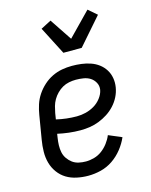

<svg xmlns="http://www.w3.org/2000/svg" viewBox="-117 -848 734 932"><g transform="rotate(-15 250.0 -382.0)"><path d="M210 8Q181 8 152.5 2Q124 -4 101 -18Q78 -32 61.5 -54.5Q45 -77 37.5 -104Q30 -131 30.5 -160.5Q31 -190 36 -219L56 -339Q60 -364 68 -389Q76 -414 91 -436.5Q106 -459 126.5 -477.5Q147 -496 171 -507.5Q195 -519 220 -523.5Q245 -528 270 -528Q294 -528 317.5 -525Q341 -522 363 -514.5Q385 -507 403 -493.5Q421 -480 433 -461Q445 -442 449 -419Q453 -396 449 -372Q445 -348 434 -326Q423 -304 406 -285.5Q389 -267 368 -253.5Q347 -240 324 -231Q301 -222 277.5 -218.5Q254 -215 231 -215Q201 -215 172 -218.5Q143 -222 116 -228L113 -208Q110 -190 109.5 -171.5Q109 -153 112.5 -136Q116 -119 126 -104.5Q136 -90 149.5 -80Q163 -70 180.5 -66Q198 -62 217 -62Q237 -62 258.5 -68Q280 -74 298 -87.5Q316 -101 330 -119.5Q344 -138 352 -158L418 -130Q405 -100 383.5 -73Q362 -46 334 -27Q306 -8 274 0Q242 8 210 8ZM231 -285Q253 -285 275.5 -290.5Q298 -296 318.5 -308Q339 -320 354 -339.5Q369 -359 373 -380Q376 -400 367 -416.5Q358 -433 343 -442.5Q328 -452 309 -455Q290 -458 271 -458Q254 -458 236.5 -454.5Q219 -451 204 -442.5Q189 -434 176 -421Q163 -408 154 -392.5Q145 -377 140.5 -360.5Q136 -344 133 -328L128 -297Q153 -291 179 -288Q205 -285 231 -285ZM247 -600 175 -740 227 -767 301 -656 414 -772 457 -735 339 -600Z"/></g></svg>

Font: Iosevka Fixed
Style: Italic
Weight: 400
Italic angle: -9°
Monospace: yes
Designer: Belleve Invis
Foundry: Belleve Invis
Version: Version 33.2.4